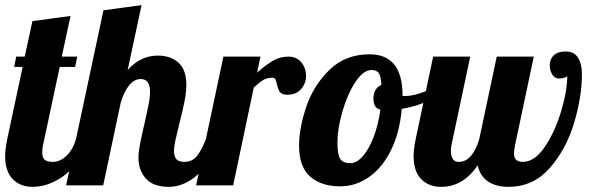

<svg xmlns="http://www.w3.org/2000/svg" viewBox="-28 -720 2296 746"><path d="M-8 -114Q-8 -139 0 -179L60 -460H27L35 -500H68L98 -638L246 -658L212 -500H272L264 -460H204L140 -160Q136 -145 136 -128Q136 -108 145.5 -99.5Q155 -91 177 -91Q206 -91 231 -115.5Q256 -140 267 -179H309Q272 -71 214 -32.5Q156 6 99 6Q51 6 21.5 -24Q-8 -54 -8 -114Z M510 -107Q510 -128 515 -154.5Q520 -181 525.5 -206Q531 -231 533 -238Q541 -273 548 -307Q555 -341 555 -362Q555 -413 519 -413Q493 -413 473 -387.5Q453 -362 441 -321L373 0H229L374 -680L522 -700L468 -448Q518 -504 585 -504Q636 -504 666 -476Q696 -448 696 -391Q696 -362 689 -326.5Q682 -291 669 -240Q661 -209 654.5 -179.5Q648 -150 648 -133Q648 -113 657 -102Q666 -91 688 -91Q718 -91 736 -112.5Q754 -134 772 -179H814Q777 -69 728.5 -31.5Q680 6 628 6Q567 6 538.5 -26.5Q510 -59 510 -107Z M840 -500H984L971 -438Q1005 -468 1032.5 -484Q1060 -500 1092 -500Q1124 -500 1142.5 -478Q1161 -456 1161 -425Q1161 -396 1142 -374Q1123 -352 1089 -352Q1067 -352 1059.5 -362.5Q1052 -373 1048 -393Q1045 -406 1042 -412Q1039 -418 1031 -418Q1010 -418 995.5 -409.5Q981 -401 958 -380L878 0H734Z M1134 -154Q1134 -222 1162 -305Q1190 -388 1252 -448.5Q1314 -509 1408 -509Q1536 -509 1536 -349V-348Q1539 -347 1547 -347Q1580 -347 1623 -364.5Q1666 -382 1701 -407L1710 -380Q1681 -349 1634.5 -327.5Q1588 -306 1533 -297Q1525 -206 1492 -138Q1459 -70 1407 -33Q1355 4 1294 4Q1220 4 1177 -34Q1134 -72 1134 -154ZM1450 -294Q1423 -300 1423 -336Q1423 -377 1454 -390Q1452 -423 1444 -435.5Q1436 -448 1416 -448Q1383 -448 1352 -400Q1321 -352 1302 -285Q1283 -218 1283 -167Q1283 -119 1294 -102.5Q1305 -86 1334 -86Q1358 -86 1382 -113.5Q1406 -141 1424 -188.5Q1442 -236 1450 -294Z M1579 -114Q1579 -139 1587 -179L1655 -500H1799L1727 -160Q1724 -148 1724 -135Q1724 -91 1754 -91Q1782 -91 1802 -114.5Q1822 -138 1834 -179L1902 -500H2046L1974 -160Q1969 -135 1969 -124Q1969 -91 2003 -91Q2049 -91 2088.5 -149Q2128 -207 2152 -287Q2176 -367 2176 -425Q2174 -420 2163 -417.5Q2152 -415 2144 -415Q2127 -415 2117.5 -431Q2108 -447 2108 -466Q2108 -490 2123.5 -505Q2139 -520 2170 -520Q2203 -520 2218 -495.5Q2233 -471 2233 -433Q2233 -343 2202 -240.5Q2171 -138 2107 -66Q2043 6 1948 6Q1899 6 1868 -15Q1837 -36 1828 -78Q1772 6 1686 6Q1638 6 1608.5 -24Q1579 -54 1579 -114Z"/></svg>

Font: Lobster
Style: Regular
Weight: 400
Designer: Impallari Type
Foundry: Impallari Type
Version: Version 2.100